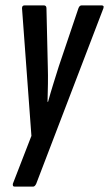

<svg xmlns="http://www.w3.org/2000/svg" viewBox="-20 -510 406 715"><path d="M35 185Q30 185 28.5 182Q27 179 28 174L97 -4L62 -479Q62 -485 64.5 -487.5Q67 -490 72 -490H143Q153 -490 153 -479L158 -263Q159 -231 158.5 -197.5Q158 -164 157 -131H159Q168 -164 178.5 -197.5Q189 -231 199 -263L272 -479Q276 -490 284 -490H358Q363 -490 365 -487.5Q367 -485 365 -479L115 174Q110 185 103 185Z"/></svg>

Font: Sofia Sans Extra Condensed SemiBold
Style: Italic
Weight: 600
Italic angle: -9°
Designer: Botio Nikoltchev, Ani Petrova
Foundry: lettersoup
Version: Version 4.101